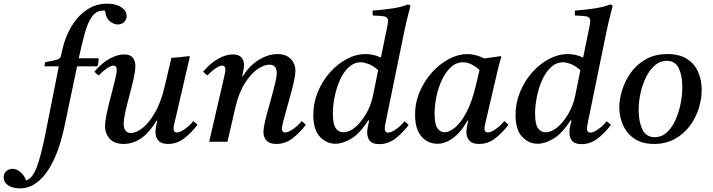

<svg xmlns="http://www.w3.org/2000/svg" viewBox="-188 -776 3901 1051"><path d="M345 -413H234L164 -80Q150 -13 128 47.5Q106 108 76 154.5Q46 201 7 228Q-32 255 -81 255Q-120 255 -144 238Q-168 221 -168 195Q-168 173 -153 160.5Q-138 148 -119 148Q-100 148 -78.5 164Q-57 180 -45 212Q-11 201 12 142Q35 83 58 -31L134 -413H56Q56 -428 60 -436Q107 -444 122.5 -449Q138 -454 142 -461Q145 -466 147.5 -478Q150 -490 154 -507Q169 -574 202.5 -630.5Q236 -687 286 -721.5Q336 -756 399 -756Q445 -756 475 -737Q505 -718 505 -689Q505 -669 491.5 -655.5Q478 -642 456 -642Q436 -642 414 -659Q392 -676 387 -717Q384 -718 377 -718Q339 -718 315.5 -685Q292 -652 276 -593.5Q260 -535 243 -457H352Q352 -446 350.5 -434.5Q349 -423 345 -413Z M715 -309 750 -459Q774 -461 799 -463.5Q824 -466 848 -469L851 -465L769 -111Q768 -104 765 -93Q762 -82 762 -72Q762 -63 766 -57Q770 -51 780 -51Q797 -51 823 -69Q849 -87 870 -113Q883 -104 893 -93Q859 -48 819.5 -18Q780 12 732 12Q695 12 679 -6.5Q663 -25 663 -53Q663 -81 674 -115H669Q629 -49 584 -18.5Q539 12 489 12Q438 12 412.5 -16.5Q387 -45 387 -86Q387 -108 393.5 -141.5Q400 -175 409.5 -212.5Q419 -250 428.5 -286Q438 -322 444.5 -350.5Q451 -379 451 -394Q451 -417 433 -417Q419 -417 396.5 -401.5Q374 -386 352 -363Q345 -368 339.5 -373Q334 -378 329 -384Q369 -431 411.5 -454.5Q454 -478 491 -478Q525 -478 539 -460Q553 -442 553 -415Q553 -389 543.5 -346Q534 -303 521 -255Q508 -207 498.5 -164.5Q489 -122 489 -97Q489 -77 498 -62.5Q507 -48 529 -48Q557 -48 592 -75Q627 -102 660.5 -160Q694 -218 715 -309Z M1099 -182 1057 0H957L1039 -355Q1046 -384 1046 -393Q1046 -417 1028 -417Q1014 -417 991.5 -401.5Q969 -386 947 -363Q940 -368 934.5 -373Q929 -378 924 -384Q964 -431 1006.5 -454.5Q1049 -478 1086 -478Q1120 -478 1134 -461Q1148 -444 1148 -421Q1148 -409 1144.5 -392.5Q1141 -376 1138 -358H1141Q1179 -419 1230.5 -449.5Q1282 -480 1330 -480Q1378 -480 1403.5 -453.5Q1429 -427 1429 -389Q1429 -368 1421.5 -333Q1414 -298 1403 -258Q1392 -218 1381 -179.5Q1370 -141 1362.5 -111.5Q1355 -82 1355 -70Q1355 -63 1359 -57Q1363 -51 1373 -51Q1390 -51 1416 -69Q1442 -87 1463 -113Q1476 -104 1486 -93Q1452 -48 1412.5 -18Q1373 12 1325 12Q1288 12 1271 -6.5Q1254 -25 1254 -53Q1254 -73 1261.5 -106Q1269 -139 1280 -178Q1291 -217 1301.5 -255.5Q1312 -294 1319.5 -326Q1327 -358 1327 -376Q1327 -396 1318 -409Q1309 -422 1286 -422Q1257 -422 1221 -397Q1185 -372 1152.5 -321Q1120 -270 1101 -190Z M1833 -117H1828Q1781 -44 1734 -16.5Q1687 11 1648 11Q1600 11 1563.5 -27Q1527 -65 1527 -147Q1527 -212 1551.5 -272Q1576 -332 1617.5 -379Q1659 -426 1710 -453Q1761 -480 1813 -480Q1833 -480 1854.5 -475.5Q1876 -471 1897 -461L1929 -617Q1932 -631 1934 -643Q1936 -655 1936 -662Q1936 -681 1918.5 -685.5Q1901 -690 1853 -691Q1852 -698 1851.5 -704.5Q1851 -711 1852 -718Q1906 -722 1957.5 -729.5Q2009 -737 2046 -752L2059 -745Q2049 -708 2038.5 -664Q2028 -620 2017 -565L1924 -111Q1923 -104 1920.5 -92.5Q1918 -81 1918 -72Q1918 -50 1936 -50Q1953 -50 1979 -68Q2005 -86 2026 -112Q2039 -103 2049 -92Q2015 -47 1975.5 -17Q1936 13 1888 13Q1852 13 1837 -4.5Q1822 -22 1822 -51Q1822 -65 1825 -80Q1828 -95 1833 -117ZM1853 -249 1882 -392Q1853 -417 1828.5 -426Q1804 -435 1787 -435Q1750 -435 1721 -408Q1692 -381 1673 -338.5Q1654 -296 1644 -247Q1634 -198 1634 -154Q1634 -97 1649.5 -74.5Q1665 -52 1691 -52Q1724 -52 1757 -80Q1790 -108 1816 -153Q1842 -198 1853 -249Z M2205 11Q2174 11 2146 -5.5Q2118 -22 2101 -57Q2084 -92 2084 -147Q2084 -215 2110 -275Q2136 -335 2178 -381Q2220 -427 2270.5 -453.5Q2321 -480 2370 -480Q2389 -480 2413 -474.5Q2437 -469 2463 -456Q2484 -459 2506.5 -462Q2529 -465 2553 -469L2556 -465Q2544 -423 2535 -385.5Q2526 -348 2517 -309L2471 -111Q2470 -104 2467 -93Q2464 -82 2464 -72Q2464 -63 2468 -57Q2472 -51 2482 -51Q2499 -51 2525 -69Q2551 -87 2572 -113Q2585 -104 2595 -93Q2561 -48 2522 -18Q2483 12 2434 12Q2397 12 2381 -6.5Q2365 -25 2365 -53Q2365 -80 2376 -115H2371Q2334 -51 2291.5 -20Q2249 11 2205 11ZM2437 -393Q2416 -412 2393 -423.5Q2370 -435 2346 -435Q2309 -435 2280 -408Q2251 -381 2231 -338.5Q2211 -296 2201 -247.5Q2191 -199 2191 -155Q2191 -95 2207 -73.5Q2223 -52 2245 -52Q2271 -52 2302.5 -77.5Q2334 -103 2364.5 -159.5Q2395 -216 2417 -309Z M2940 -117H2935Q2888 -44 2841 -16.5Q2794 11 2755 11Q2707 11 2670.5 -27Q2634 -65 2634 -147Q2634 -212 2658.5 -272Q2683 -332 2724.5 -379Q2766 -426 2817 -453Q2868 -480 2920 -480Q2940 -480 2961.5 -475.5Q2983 -471 3004 -461L3036 -617Q3039 -631 3041 -643Q3043 -655 3043 -662Q3043 -681 3025.5 -685.5Q3008 -690 2960 -691Q2959 -698 2958.5 -704.5Q2958 -711 2959 -718Q3013 -722 3064.5 -729.5Q3116 -737 3153 -752L3166 -745Q3156 -708 3145.5 -664Q3135 -620 3124 -565L3031 -111Q3030 -104 3027.5 -92.5Q3025 -81 3025 -72Q3025 -50 3043 -50Q3060 -50 3086 -68Q3112 -86 3133 -112Q3146 -103 3156 -92Q3122 -47 3082.5 -17Q3043 13 2995 13Q2959 13 2944 -4.5Q2929 -22 2929 -51Q2929 -65 2932 -80Q2935 -95 2940 -117ZM2960 -249 2989 -392Q2960 -417 2935.5 -426Q2911 -435 2894 -435Q2857 -435 2828 -408Q2799 -381 2780 -338.5Q2761 -296 2751 -247Q2741 -198 2741 -154Q2741 -97 2756.5 -74.5Q2772 -52 2798 -52Q2831 -52 2864 -80Q2897 -108 2923 -153Q2949 -198 2960 -249Z M3653 -284Q3653 -233 3636.5 -181Q3620 -129 3587 -85.5Q3554 -42 3505 -15Q3456 12 3392 12Q3338 12 3301.5 -7Q3265 -26 3243 -56Q3221 -86 3211.5 -121.5Q3202 -157 3202 -190Q3202 -233 3217.5 -283Q3233 -333 3265 -378Q3297 -423 3347 -451.5Q3397 -480 3466 -480Q3531 -480 3572.5 -453.5Q3614 -427 3633.5 -382.5Q3653 -338 3653 -284ZM3547 -300Q3547 -362 3527.5 -402.5Q3508 -443 3462 -443Q3426 -443 3397.5 -419Q3369 -395 3349 -355Q3329 -315 3318.5 -267.5Q3308 -220 3308 -172Q3308 -110 3328.5 -67.5Q3349 -25 3396 -25Q3433 -25 3461 -50Q3489 -75 3508 -116Q3527 -157 3537 -205.5Q3547 -254 3547 -300Z"/></svg>

Font: Castoro
Style: Italic
Weight: 400
Italic angle: -11°
Designer: John Hudson with Paul Hanslow, assisted by Kaja Sojewska.
Foundry: Tiro Typeworks Ltd.
Version: Version 2.04